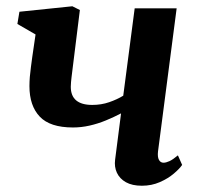

<svg xmlns="http://www.w3.org/2000/svg" viewBox="-20 -583 636 613"><path d="M235 -551 210.5 -353.5Q209.5 -345.5 208.5 -337.2Q207.5 -329 206.8 -321.2Q206 -313.5 206 -306Q206 -277 223.2 -262.5Q240.5 -248 274.5 -248Q303.5 -248 328.8 -256.8Q354 -265.5 373.5 -277.5L410 -556.5H544L484.5 -99.5Q482.5 -81.5 487.5 -72.5Q492.5 -63.5 502 -63.5Q510 -63.5 521 -68.5Q532 -73.5 548 -87L561.5 -56.5Q553.5 -44.5 535 -28.8Q516.5 -13 490.2 -1.5Q464 10 433 10Q402 10 382 -1.2Q362 -12.5 353.2 -31.5Q344.5 -50.5 347.5 -73L366.5 -221Q343.5 -209 318 -198.5Q292.5 -188 266 -182Q239.5 -176 213 -176Q139.5 -176 106.8 -210.8Q74 -245.5 74 -308Q74 -321.5 75.2 -337.2Q76.5 -353 78.8 -369.5Q81 -386 83 -401L93.5 -473L35.5 -506.5L42 -545.5L211 -563Z"/></svg>

Font: Merriweather 28pt
Style: Bold Italic
Weight: 700
Italic angle: -7.8°
Version: Version 2.101